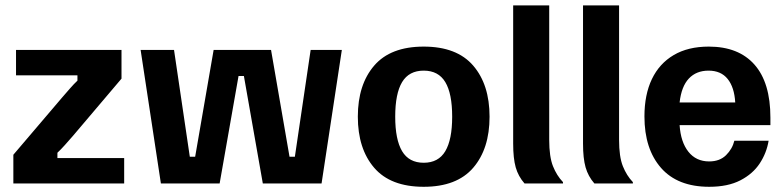

<svg xmlns="http://www.w3.org/2000/svg" viewBox="-20 -687 2930 719"><path d="M445 0H30V-107.5L212.5 -321.7Q228.3 -340 242.5 -356.2Q256.7 -372.5 270 -385V-405H40V-500H435V-392.5L253.3 -178.3Q237.5 -160 222.9 -143.8Q208.3 -127.5 195 -115V-95H445Z M802.5 0H582.5L506.7 -499.2V-500H631.7L690.8 -100H710.8L780 -500H995L1064.2 -100H1084.2L1143.3 -500H1260V-499.2L1184.2 0H964.2L893.3 -402.5H873.3Z M1566.7 12.5Q1442.5 12.5 1381.2 -58.8Q1320 -130 1320 -250Q1320 -370 1381.2 -441.2Q1442.5 -512.5 1566.7 -512.5Q1690.8 -512.5 1752.1 -441.2Q1813.3 -370 1813.3 -250Q1813.3 -130 1752.1 -58.8Q1690.8 12.5 1566.7 12.5ZM1566.7 -77.5Q1621.7 -77.5 1647.5 -120.8Q1673.3 -164.2 1673.3 -250Q1673.3 -336.7 1647.5 -379.6Q1621.7 -422.5 1566.7 -422.5Q1511.7 -422.5 1485.8 -379.6Q1460 -336.7 1460 -250Q1460 -164.2 1485.8 -120.8Q1511.7 -77.5 1566.7 -77.5Z M2088.3 0H1944.2Q1920.8 -26.7 1911.2 -60.4Q1901.7 -94.2 1901.7 -149.2V-666.7H2036.7V-163.3Q2036.7 -100 2050.8 -64.6Q2065 -29.2 2088.3 -5Z M2350 0H2205.8Q2182.5 -26.7 2172.9 -60.4Q2163.3 -94.2 2163.3 -149.2V-666.7H2298.3V-163.3Q2298.3 -100 2312.5 -64.6Q2326.7 -29.2 2350 -5Z M2635.8 12.5Q2517.5 12.5 2455.4 -58.3Q2393.3 -129.2 2393.3 -250.8Q2393.3 -332.5 2421.2 -390.8Q2449.2 -449.2 2502.9 -480.8Q2556.7 -512.5 2634.2 -512.5Q2745.8 -512.5 2805.4 -445Q2865 -377.5 2865 -246.7V-218.3H2525Q2529.2 -155 2557.9 -118.8Q2586.7 -82.5 2635.8 -82.5Q2675 -82.5 2698.8 -105.8Q2722.5 -129.2 2730 -160H2858.3Q2850.8 -114.2 2825 -75Q2799.2 -35.8 2752.5 -11.7Q2705.8 12.5 2635.8 12.5ZM2525 -303.3H2733.3Q2730 -360 2705 -391.2Q2680 -422.5 2633.3 -422.5Q2587.5 -422.5 2559.6 -392.9Q2531.7 -363.3 2525 -303.3Z"/></svg>

Font: Familjen Grotesk Variable
Style: Regular
Weight: 400
Designer: Anders Wikstroem, Jonas Baeckman, Matilda Gysing, Kristian Moeller
Foundry: Familjen STHLM AB
Version: Version 2.000